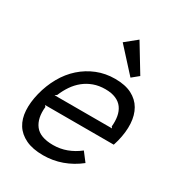

<svg xmlns="http://www.w3.org/2000/svg" viewBox="-216 -1072 1131 1220"><g transform="rotate(30 349.0 -461.5)"><path d="M568 -735 519 -695 364 -865 448 -933ZM651 -310Q648 -299 645.5 -291Q643 -283 640 -273H136L144 -263Q135 -177 173 -127.5Q211 -78 306 -78Q358 -78 405 -95.5Q452 -113 494 -146L543 -82Q486 -37 420.5 -13.5Q355 10 284 10Q207 10 156 -14.5Q105 -39 78.5 -81.5Q52 -124 48.5 -182.5Q45 -241 62 -310Q80 -382 114.5 -443Q149 -504 198 -547.5Q247 -591 308 -615.5Q369 -640 440 -640Q514 -640 562.5 -615Q611 -590 636.5 -546Q662 -502 665.5 -441.5Q669 -381 651 -310ZM579 -357 571 -367Q575 -407 569 -441Q563 -475 545 -500Q527 -525 495.5 -538.5Q464 -552 419 -552Q372 -552 333.5 -538Q295 -524 264 -499Q233 -474 210 -440Q187 -406 171 -367L157 -357Z"/></g></svg>

Font: TypoPRO Sinkin Sans
Style: 400 Italic
Weight: 400
Italic angle: -112°
Designer: Keith Bates
Foundry: K-Type
Version: Sinkin Sans (version 1.0)  by Keith Bates   •   © 2014   www